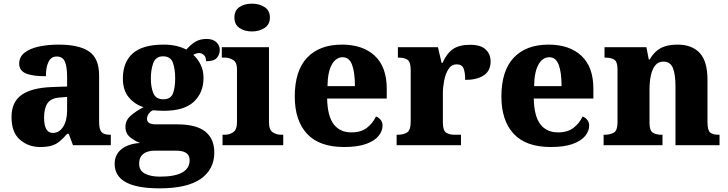

<svg xmlns="http://www.w3.org/2000/svg" viewBox="-20 -794 3980 1050"><path d="M200 10Q135 10 89 -30Q43 -70 43 -154Q43 -236 98 -275Q153 -314 265 -318L347 -321V-375Q347 -428 335 -456.5Q323 -485 290 -485Q260 -485 245.5 -456Q231 -427 231 -377Q158 -377 121.5 -392.5Q85 -408 85 -446Q85 -483 114.5 -506Q144 -529 193 -539.5Q242 -550 301 -550Q412 -550 467 -512.5Q522 -475 522 -381V-128Q522 -87 535 -72Q548 -57 582 -57H586V0H379L356 -62H347Q324 -35 304.5 -19.5Q285 -4 261 3Q237 10 200 10ZM269 -67Q304 -67 325.5 -101Q347 -135 347 -191V-264L310 -261Q260 -258 240.5 -230.5Q221 -203 221 -151Q221 -67 269 -67Z M852 236Q607 236 607 102Q607 52 644 22Q681 -8 746 -12Q717 -23 691.5 -43.5Q666 -64 666 -101Q666 -135 693.5 -160Q721 -185 765 -208Q717 -223 684.5 -261.5Q652 -300 652 -365Q652 -454 706 -502Q760 -550 875 -550Q913 -550 943 -543Q973 -536 999 -523Q1024 -551 1049 -566Q1074 -581 1110 -581Q1145 -581 1163.5 -563Q1182 -545 1182 -521Q1182 -496 1166 -477.5Q1150 -459 1107 -459Q1107 -483 1094.5 -493.5Q1082 -504 1070 -504Q1061 -504 1052 -501Q1043 -498 1037 -494Q1061 -473 1077 -441Q1093 -409 1093 -368Q1093 -288 1040.5 -238Q988 -188 875 -188Q864 -188 845 -189Q826 -190 817 -191Q805 -187 794.5 -173.5Q784 -160 784 -144Q784 -128 797 -121Q810 -114 829 -114H949Q1053 -114 1102.5 -74.5Q1152 -35 1152 40Q1152 132 1078 184Q1004 236 852 236ZM873 -251Q914 -251 926 -283.5Q938 -316 938 -365Q938 -416 925.5 -451Q913 -486 872 -486Q832 -486 818.5 -450Q805 -414 805 -364Q805 -316 819 -283.5Q833 -251 873 -251ZM854 172Q1017 172 1017 82Q1017 30 944 30H821Q804 30 785.5 36Q767 42 754 57.5Q741 73 741 102Q741 139 772.5 155.5Q804 172 854 172Z M1358 -622Q1317 -622 1289.5 -641Q1262 -660 1262 -698Q1262 -737 1289.5 -755.5Q1317 -774 1358 -774Q1397 -774 1426.5 -755.5Q1456 -737 1456 -698Q1456 -660 1426.5 -641Q1397 -622 1358 -622ZM1197 0V-57H1209Q1235 -57 1255.5 -71Q1276 -85 1276 -127V-415Q1276 -453 1255 -466Q1234 -479 1209 -479H1193V-536H1451V-125Q1451 -84 1471.5 -70.5Q1492 -57 1518 -57H1529V0Z M1862 10Q1726 10 1659 -62.5Q1592 -135 1592 -266Q1592 -407 1659.5 -478.5Q1727 -550 1850 -550Q1964 -550 2029.5 -489Q2095 -428 2095 -309V-255H1769Q1771 -159 1805 -114.5Q1839 -70 1902 -70Q1954 -70 1986.5 -95Q2019 -120 2036 -157Q2052 -151 2062 -138Q2072 -125 2072 -107Q2072 -78 2050.5 -51Q2029 -24 1982.5 -7Q1936 10 1862 10ZM1921 -323Q1921 -398 1905.5 -439.5Q1890 -481 1854 -481Q1817 -481 1794.5 -440.5Q1772 -400 1771 -323Z M2149 0V-57H2153Q2186 -57 2206 -69.5Q2226 -82 2226 -129V-411Q2226 -455 2209 -467Q2192 -479 2159 -479H2156V-536H2375L2395 -450H2400Q2423 -502 2457 -525.5Q2491 -549 2551 -549Q2609 -549 2636 -523.5Q2663 -498 2663 -458Q2663 -406 2625 -381.5Q2587 -357 2524 -357Q2524 -398 2515 -420Q2506 -442 2478 -442Q2449 -442 2432.5 -416Q2416 -390 2409 -353Q2402 -316 2402 -285V-124Q2402 -80 2420 -68.5Q2438 -57 2467 -57H2501V0Z M2992 10Q2856 10 2789 -62.5Q2722 -135 2722 -266Q2722 -407 2789.5 -478.5Q2857 -550 2980 -550Q3094 -550 3159.5 -489Q3225 -428 3225 -309V-255H2899Q2901 -159 2935 -114.5Q2969 -70 3032 -70Q3084 -70 3116.5 -95Q3149 -120 3166 -157Q3182 -151 3192 -138Q3202 -125 3202 -107Q3202 -78 3180.5 -51Q3159 -24 3112.5 -7Q3066 10 2992 10ZM3051 -323Q3051 -398 3035.5 -439.5Q3020 -481 2984 -481Q2947 -481 2924.5 -440.5Q2902 -400 2901 -323Z M3281 0V-57H3284Q3318 -57 3337.5 -69Q3357 -81 3357 -125V-415Q3357 -456 3339.5 -467.5Q3322 -479 3289 -479H3286V-536H3515L3528 -469H3533Q3557 -511 3592.5 -530.5Q3628 -550 3685 -550Q3764 -550 3806.5 -504.5Q3849 -459 3849 -358V-128Q3849 -82 3863.5 -69.5Q3878 -57 3911 -57H3915V0H3674V-322Q3674 -387 3660 -422Q3646 -457 3608 -457Q3579 -457 3562.5 -435.5Q3546 -414 3539 -379.5Q3532 -345 3532 -305V-122Q3532 -81 3549.5 -69Q3567 -57 3600 -57H3603V0Z"/></svg>

Font: Noto Serif Tamil ExtraBold
Style: Regular
Weight: 800
Designer: Indian Type Foundry, Tom Grace, and the Monotype Design Team
Foundry: Monotype Imaging Inc.
Version: Version 2.004; ttfautohint (v1.8.4.7-5d5b)